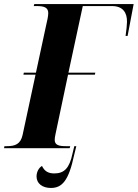

<svg xmlns="http://www.w3.org/2000/svg" viewBox="-57 -734 682 951"><path d="M-37 0H288L291 -10H269C234 -10 214 -16 214 -41C214 -49 215 -56 218 -70L280 -364H413L415 -374H282L353 -704H498C551 -704 573 -672 572 -625C572 -612 569 -583 565 -556H575L605 -714H113L110 -704H124C160 -704 182 -698 182 -669C182 -656 177 -630 172 -611L121 -374H61L59 -364H119L55 -66C45 -20 18 -10 -23 -10H-35ZM195 197C250 197 283 162 310 35L321 -10H311L302 27C287 99 261 125 212 125C183 125 164 115 151 88C135 97 124 118 124 140C124 175 153 197 195 197Z"/></svg>

Font: Noto Serif Display Condensed ExtraBold
Style: Italic
Weight: 800
Width: 3
Italic angle: -12°
Designer: Monotype Design Team
Foundry: Monotype Imaging Inc.
Version: Version 2.009